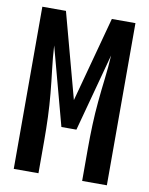

<svg xmlns="http://www.w3.org/2000/svg" viewBox="-83 -796 666 857"><g transform="rotate(10 250.0 -367.5)"><path d="M39 0V-735H146L250 -349L354 -735H461V0H349V-147Q349 -201 351 -254.5Q353 -308 358 -361Q363 -414 369.5 -467.5Q376 -521 379 -574L284 -221H216L121 -574Q124 -521 130.5 -467.5Q137 -414 142 -361Q147 -308 149 -254.5Q151 -201 151 -147V0Z"/></g></svg>

Font: Iosevka Web
Style: Bold
Weight: 700
Monospace: yes
Designer: Belleve Invis
Foundry: Belleve Invis
Version: Version 28.0.3; ttfautohint (v1.8.3)